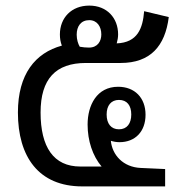

<svg xmlns="http://www.w3.org/2000/svg" viewBox="-20 -666 649 686"><path d="M274 0H570V-62L482 -66C420 -69 381 -112 376 -163C385 -160 396 -158 407 -158C463 -158 500 -196 500 -256C500 -317 461 -356 402 -356C326 -356 293 -290 293 -221C293 -163 311 -109 343 -71H267C171 -71 125 -141 125 -264C125 -384 179 -441 287 -441H411C517 -441 570 -501 583 -605L495 -626C490 -565 472 -514 397 -511C400 -521 402 -533 402 -543C402 -602 362 -646 299 -646C235 -646 194 -602 194 -543C194 -529 196 -516 201 -503C106 -477 44 -401 44 -264C44 -106 118 0 274 0ZM298 -496C287 -496 277 -497 265 -499C259 -509 254 -525 254 -542C254 -572 269 -594 299 -594C327 -594 342 -571 342 -543C342 -519 329 -496 298 -496ZM405 -204C377 -204 361 -224 361 -257C361 -289 377 -309 405 -309C434 -309 449 -289 449 -257C449 -225 434 -204 405 -204Z"/></svg>

Font: Noto Sans Thai Looped SemiCondensed
Style: Regular
Weight: 400
Width: 4
Designer: Sasikarn Vongin, Ben Mitchell
Foundry: The Fontpad Ltd
Version: Version 1.001